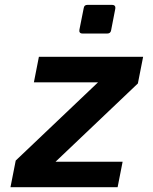

<svg xmlns="http://www.w3.org/2000/svg" viewBox="-20 -785 642 805"><path d="M325.7 -644.5Q317.9 -644.5 314.7 -648.9Q311.5 -653.3 313 -660.6L331.1 -751.5Q333 -764.6 346.7 -764.6H450.2Q457.5 -764.6 461.2 -760.3Q464.8 -755.9 463.4 -748.5L445.8 -657.7Q443.4 -644.5 430.2 -644.5ZM45.9 -111.8 391.1 -439.9H122.1L143.1 -546.9H580.1L558.1 -435.1L212.9 -106.9H494.1L473.1 0H23.9Z"/></svg>

Font: Hack
Style: Bold Italic
Weight: 700
Italic angle: -11°
Monospace: yes
Designer: Christopher Simpkins
Foundry: Christopher Simpkins
Version: Version 2.017; ttfautohint (v1.4.1) -l 4 -r 80 -G 350 -x 0 -